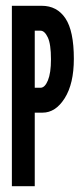

<svg xmlns="http://www.w3.org/2000/svg" viewBox="-20 -643 290 663"><path d="M21 0V-623H124Q177 -623 206 -579.5Q235 -536 235 -440Q235 -354 203.5 -304Q172 -254 127 -254H100V0ZM100 -340H120Q135 -340 145.5 -365.5Q156 -391 156 -438Q156 -491 145 -514Q134 -537 120 -537H100Z"/></svg>

Font: Inconsolata UltraCondensed ExtraBold
Style: Regular
Weight: 800
Width: 1
Monospace: yes
Designer: Raph Levien, Cyreal, Brenton Simpson
Foundry: Raph Levien, Cyreal, Google
Version: Version 3.001; ttfautohint (v1.8.2.53-6de2)